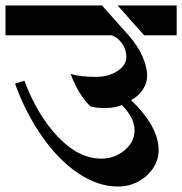

<svg xmlns="http://www.w3.org/2000/svg" viewBox="-34 -709 666 702"><path d="M-14 -689H339L436 -580Q469 -543 486.5 -503.5Q504 -464 504 -432Q504 -405 487.5 -380.5Q471 -356 445 -343Q493 -298 519.5 -251Q546 -204 546 -161Q546 -125 526 -94.5Q506 -64 472 -45.5Q438 -27 397 -27Q325 -27 253.5 -74.5Q182 -122 121.5 -207.5Q61 -293 21 -403L55 -414Q103 -287 178.5 -208Q254 -129 336 -129Q385 -129 421.5 -159.5Q458 -190 458 -233Q458 -277 412 -325Q385 -314 350 -314Q315 -314 297 -320Q254 -360 224 -439Q255 -428 318 -428Q362 -428 395 -449Q428 -470 428 -501Q428 -527 413 -549Q398 -571 375 -580H-14ZM396 -689H612V-580H493Z"/></svg>

Font: Amita
Style: Bold
Weight: 700
Designer: Eduardo Rodriguez Tunni, Modular Infotech, Brian J. Bonislawsky
Foundry: Eduardo Rodriguez Tunni, Modular Infotech, Brian J. Bonislawsky
Version: Version 1.003